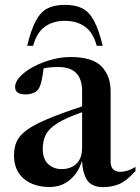

<svg xmlns="http://www.w3.org/2000/svg" viewBox="-20 -757 576 788"><path d="M536 -55Q498.5 -13.5 468.2 -1.2Q438 11 404 11Q357.5 11 338.5 -16.5Q319.5 -44 316.5 -97Q301.5 -47.5 266.5 -18.5Q231.5 10.5 184 10.5Q118.5 10.5 78 -23.2Q37.5 -57 37.5 -119.5Q37.5 -150.5 47.8 -174.8Q58 -199 86.8 -221Q115.5 -243 171 -266.8Q226.5 -290.5 317 -320.5V-383Q317 -482 219.5 -482Q185.5 -482 159 -476.5Q155.5 -446.5 150 -423Q144.5 -399.5 136 -389Q129 -380 114.8 -374.8Q100.5 -369.5 85 -369.5Q42 -369.5 42 -400Q42 -421.5 62.8 -443.2Q83.5 -465 117.2 -483Q151 -501 191 -512Q231 -523 269.5 -523Q359 -523 396.5 -484.5Q434 -446 434 -382.5V-94.5Q434 -71.5 444.8 -61.8Q455.5 -52 473.5 -52Q504.5 -52 536 -72ZM155.5 -146.5Q155.5 -104 177.8 -83.5Q200 -63 233 -63Q270.5 -63 293.8 -85.2Q317 -107.5 317 -151.5V-296.5Q248.5 -272.5 214 -250.2Q179.5 -228 167.5 -203Q155.5 -178 155.5 -146.5ZM246.5 -671.5Q197.5 -671.5 164 -647.2Q130.5 -623 116 -569H91.5Q107.5 -635 127 -671.5Q146.5 -708 174.8 -722.5Q203 -737 246.5 -737Q290 -737 318.2 -722.5Q346.5 -708 366 -671.5Q385.5 -635 401.5 -569H377Q362.5 -623 329 -647.2Q295.5 -671.5 246.5 -671.5Z"/></svg>

Font: Newsreader 72pt Medium
Style: Regular
Weight: 500
Designer: Hugues Gentile
Foundry: Production Type
Version: Version 1.003; ttfautohint (v1.8.3)